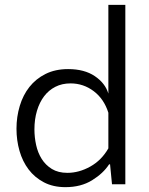

<svg xmlns="http://www.w3.org/2000/svg" viewBox="-20 -760 615 792"><path d="M250 12Q199 12 161 -8Q123 -28 98 -61Q73 -94 60.5 -137.5Q48 -181 48 -229Q48 -278 61.5 -323Q75 -368 101.5 -401.5Q128 -435 168 -455Q208 -475 261 -475Q328 -475 371 -446Q414 -417 427 -374V-740H497V0H442L434 -82H430Q406 -45 360 -16.5Q314 12 250 12ZM258 -47Q306 -47 352.5 -73Q399 -99 427 -148V-295Q409 -352 366.5 -384Q324 -416 271 -416Q236 -416 208.5 -402Q181 -388 162 -363Q143 -338 132.5 -303Q122 -268 122 -226Q122 -194 129 -162Q136 -130 152 -104.5Q168 -79 194 -63Q220 -47 258 -47Z"/></svg>

Font: Quattrocento Sans
Style: Regular
Weight: 400
Designer: Pablo Impallari
Foundry: Pablo Impallari, Igino Marini, Brenda Gallo
Version: Version 2.000